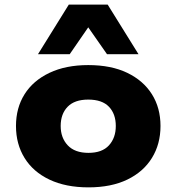

<svg xmlns="http://www.w3.org/2000/svg" viewBox="-20 -798 762 829"><path d="M362 11Q264 11 193.5 -22.5Q123 -56 86 -116Q49 -176 49 -254Q49 -332 86 -391Q123 -450 193.5 -483.5Q264 -517 361 -517Q460 -517 529.5 -483.5Q599 -450 636 -391Q673 -332 673 -254Q673 -176 636 -116Q599 -56 529.5 -22.5Q460 11 362 11ZM362 -138Q421 -138 450.5 -170.5Q480 -203 480 -254Q480 -306 450.5 -337Q421 -368 361 -368Q302 -368 272 -337Q242 -306 242 -254Q242 -203 272.5 -170.5Q303 -138 362 -138ZM144 -564 277 -778H445L578 -564H442L361 -680L281 -564Z"/></svg>

Font: Nunito Sans 7pt SemiExpanded Black
Style: Regular
Weight: 900
Width: 6
Designer: Vernon Adams
Foundry: Vernon Adams
Version: Version 3.101;gftools[0.9.27]